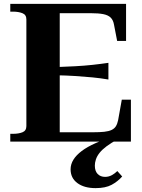

<svg xmlns="http://www.w3.org/2000/svg" viewBox="-20 -730 734 990"><path d="M655 -216V0H33V-40H47Q76 -40 96 -48Q116 -56 116 -80V-630Q116 -654 95.5 -662Q75 -670 47 -670H33V-710H630V-519H584L568 -602Q564 -626 551 -639Q538 -652 513 -657Q488 -662 448 -662H288V-48H460Q494 -48 517.5 -50.5Q541 -53 555.5 -60Q570 -67 577.5 -79Q585 -91 589 -110L608 -216ZM267 -384Q322 -386 368.5 -388.5Q415 -391 456.5 -395.5Q498 -400 539 -406V-320Q498 -327 456.5 -331Q415 -335 368.5 -338Q322 -341 267 -342ZM573 -27 588 -12Q554 6 530.5 23.5Q507 41 493.5 58Q480 75 474.5 92Q469 109 469 124Q469 152 483.5 167Q498 182 522 182Q541 182 557 173Q573 164 585 152L610 180Q587 206 555.5 223Q524 240 473 240Q414 240 379 214Q344 188 344 143Q344 117 358.5 93.5Q373 70 401.5 48.5Q430 27 473 8Q516 -11 573 -27Z"/></svg>

Font: Roboto Serif 120pt Expanded SemiBold
Style: Regular
Weight: 600
Width: 7
Designer: Greg Gazdowicz
Foundry: Commercial Type
Version: Version 1.008